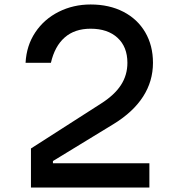

<svg xmlns="http://www.w3.org/2000/svg" viewBox="-20 -836 790 856"><path d="M548 -556Q548 -627 504 -667.5Q460 -708 384 -708Q313 -708 268.5 -669Q224 -630 207 -556H94Q98 -633 137.5 -692Q177 -751 242 -783.5Q307 -816 384 -816Q467 -816 530 -783.5Q593 -751 627.5 -692Q662 -633 662 -556Q662 -474 618 -405.5Q574 -337 488 -284L216 -118V-108H646V0H118V-174L430 -374Q490 -412 519 -456.5Q548 -501 548 -556Z"/></svg>

Font: Martian Mono sWd Rg
Style: Regular
Weight: 400
Width: 6
Monospace: yes
Designer: Roman Shamin
Foundry: Evil Martians
Version: Version 1.000